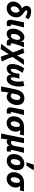

<svg xmlns="http://www.w3.org/2000/svg" viewBox="2300 -3128 1016 5657"><g transform="rotate(90 2808.5 -300.0)"><path d="M225 12Q168 12 123 -11Q78 -34 52 -77.5Q26 -121 26 -181Q26 -236 46.5 -282Q67 -328 101 -362.5Q135 -397 176.5 -417Q218 -437 260 -440L317 -367Q287 -366 260 -352Q233 -338 212.5 -314.5Q192 -291 180.5 -261.5Q169 -232 169 -198Q169 -155 189.5 -131Q210 -107 243 -107Q262 -107 281 -118.5Q300 -130 316 -150.5Q332 -171 342 -199Q352 -227 352 -259Q352 -291 344 -314Q336 -337 318 -358Q300 -379 268 -401Q237 -424 211 -451Q185 -478 169 -508.5Q153 -539 153 -571Q153 -630 195 -670Q237 -710 317 -710Q378 -710 436.5 -690Q495 -670 546 -632L492 -536Q445 -567 400.5 -582Q356 -597 326 -597Q304 -597 293 -588Q282 -579 282 -563Q282 -546 306 -528.5Q330 -511 372 -479Q414 -449 440 -417.5Q466 -386 479 -352Q492 -318 492 -280Q492 -217 471 -163Q450 -109 413.5 -70Q377 -31 329 -9.5Q281 12 225 12Z M670 12Q613 12 587.5 -16Q562 -44 562 -92Q562 -106 564 -121Q566 -136 570 -156L638 -498H788Q763 -397 744 -319Q725 -241 714 -192.5Q703 -144 703 -132Q703 -118 711 -112.5Q719 -107 729 -107Q733 -107 739.5 -107.5Q746 -108 752 -110L747 0Q734 4 714.5 8Q695 12 670 12Z M980 12Q905 12 865.5 -39Q826 -90 826 -177Q826 -245 848 -305Q870 -365 906 -411Q942 -457 986.5 -483.5Q1031 -510 1076 -510Q1127 -510 1160.5 -484Q1194 -458 1191 -394H1195L1224 -498H1371Q1352 -448 1331.5 -393.5Q1311 -339 1294.5 -288Q1278 -237 1267.5 -197.5Q1257 -158 1257 -140Q1257 -122 1267 -114.5Q1277 -107 1291 -107Q1301 -107 1308 -108.5Q1315 -110 1322 -111L1317 1Q1301 6 1283 9Q1265 12 1243 12Q1196 12 1168 -8Q1140 -28 1136 -75Q1136 -76 1136 -77.5Q1136 -79 1136 -80H1132Q1104 -32 1061 -10Q1018 12 980 12ZM1037 -109Q1052 -109 1067 -116.5Q1082 -124 1095.5 -137Q1109 -150 1119.5 -167.5Q1130 -185 1136 -206L1156 -284Q1156 -341 1141.5 -365Q1127 -389 1098 -389Q1079 -389 1058 -373Q1037 -357 1019 -329.5Q1001 -302 990.5 -266.5Q980 -231 980 -192Q980 -148 996 -128.5Q1012 -109 1037 -109Z M1429 188 1270 177 1522 -167Q1508 -221 1489 -274Q1470 -327 1447 -378Q1424 -429 1399 -476L1539 -508Q1551 -480 1564 -445.5Q1577 -411 1589.5 -373Q1602 -335 1611 -296H1614L1735 -496H1893L1660 -166Q1676 -109 1698 -52Q1720 5 1744.5 57.5Q1769 110 1792 157L1653 188Q1642 161 1628.5 124Q1615 87 1602 43.5Q1589 0 1577 -47H1573Z M1998 12Q1941 12 1904 -29.5Q1867 -71 1867 -147Q1867 -210 1884 -275Q1901 -340 1930.5 -399.5Q1960 -459 1998 -508L2127 -456Q2066 -370 2037 -299.5Q2008 -229 2008 -162Q2008 -134 2018 -120.5Q2028 -107 2045 -107Q2066 -107 2089 -135.5Q2112 -164 2130 -220.5Q2148 -277 2154 -362H2299Q2289 -336 2279.5 -301.5Q2270 -267 2264 -233Q2258 -199 2258 -173Q2258 -139 2267 -123Q2276 -107 2295 -107Q2317 -107 2338 -137.5Q2359 -168 2372.5 -218Q2386 -268 2386 -328Q2386 -364 2382 -403.5Q2378 -443 2369 -477L2510 -508Q2521 -471 2525 -430Q2529 -389 2529 -353Q2529 -249 2501 -166.5Q2473 -84 2422 -36Q2371 12 2302 12Q2251 12 2218.5 -18Q2186 -48 2181 -112H2177Q2142 -45 2095.5 -16.5Q2049 12 1998 12Z M2527 176 2612 -240Q2631 -337 2669 -396.5Q2707 -456 2759.5 -483Q2812 -510 2874 -510Q2969 -510 3022 -453.5Q3075 -397 3075 -299Q3075 -228 3053 -170.5Q3031 -113 2996 -72.5Q2961 -32 2918.5 -10Q2876 12 2833 12Q2796 12 2763.5 -3Q2731 -18 2709 -46Q2702 -7 2696 30Q2690 67 2685 103.5Q2680 140 2677 176ZM2804 -107Q2828 -107 2849.5 -120Q2871 -133 2888 -158.5Q2905 -184 2915 -220.5Q2925 -257 2925 -303Q2925 -346 2907.5 -368.5Q2890 -391 2857 -391Q2835 -391 2815.5 -376.5Q2796 -362 2780 -331Q2764 -300 2754 -253L2730 -145Q2741 -132 2753.5 -123.5Q2766 -115 2779 -111Q2792 -107 2804 -107Z M3251 12Q3194 12 3168.5 -16Q3143 -44 3143 -92Q3143 -106 3145 -121Q3147 -136 3151 -156L3219 -498H3369Q3344 -397 3325 -319Q3306 -241 3295 -192.5Q3284 -144 3284 -132Q3284 -118 3292 -112.5Q3300 -107 3310 -107Q3314 -107 3320.5 -107.5Q3327 -108 3333 -110L3328 0Q3315 4 3295.5 8Q3276 12 3251 12Z M3600 12Q3545 12 3501.5 -11.5Q3458 -35 3432.5 -81Q3407 -127 3407 -191Q3407 -265 3432 -322.5Q3457 -380 3499 -419Q3541 -458 3591.5 -478Q3642 -498 3694 -498H3971L3947 -377Q3910 -382 3879.5 -385Q3849 -388 3815 -389V-385Q3836 -363 3847.5 -330Q3859 -297 3859 -254Q3859 -200 3840 -151.5Q3821 -103 3786.5 -66.5Q3752 -30 3704.5 -9Q3657 12 3600 12ZM3616 -107Q3637 -107 3656 -120Q3675 -133 3689.5 -157Q3704 -181 3713 -215Q3722 -249 3722 -290Q3722 -329 3710 -354Q3698 -379 3672 -379Q3647 -379 3626 -365.5Q3605 -352 3589.5 -327.5Q3574 -303 3565.5 -269Q3557 -235 3557 -193Q3557 -150 3574.5 -128.5Q3592 -107 3616 -107Z M3915 176 4051 -498H4199L4139 -208Q4136 -195 4134.5 -180.5Q4133 -166 4133 -159Q4133 -133 4145 -122.5Q4157 -112 4178 -112Q4194 -112 4209 -119Q4224 -126 4239.5 -141Q4255 -156 4272 -181L4334 -498H4484Q4458 -398 4439 -320.5Q4420 -243 4410 -194.5Q4400 -146 4400 -134Q4400 -118 4408 -112.5Q4416 -107 4426 -107Q4431 -107 4437 -108Q4443 -109 4449 -110L4444 0Q4433 4 4416 8Q4399 12 4376 12Q4322 12 4298 -8.5Q4274 -29 4272 -62Q4272 -63 4272 -64Q4272 -65 4272 -67H4268Q4248 -24 4216 -7Q4184 10 4155 10Q4138 10 4121 3.5Q4104 -3 4093 -19Q4086 17 4080.5 49.5Q4075 82 4071.5 112.5Q4068 143 4065 176Z M4715 12Q4656 12 4612 -13.5Q4568 -39 4543.5 -85.5Q4519 -132 4519 -194Q4519 -267 4543 -325Q4567 -383 4607.5 -424.5Q4648 -466 4698 -488Q4748 -510 4800 -510Q4859 -510 4903 -484.5Q4947 -459 4971.5 -412.5Q4996 -366 4996 -304Q4996 -231 4971.5 -173.5Q4947 -116 4906.5 -74Q4866 -32 4816.5 -10Q4767 12 4715 12ZM4732 -107Q4755 -107 4776 -122Q4797 -137 4812.5 -163Q4828 -189 4837 -224.5Q4846 -260 4846 -301Q4846 -343 4830.5 -367Q4815 -391 4783 -391Q4760 -391 4739 -376.5Q4718 -362 4702.5 -336Q4687 -310 4678 -274.5Q4669 -239 4669 -197Q4669 -156 4685 -131.5Q4701 -107 4732 -107ZM4762 -571 4833 -788H4982L4991 -772L4864 -571Z M5246 12Q5191 12 5147.5 -11.5Q5104 -35 5078.5 -81Q5053 -127 5053 -191Q5053 -265 5078 -322.5Q5103 -380 5145 -419Q5187 -458 5237.5 -478Q5288 -498 5340 -498H5617L5593 -377Q5556 -382 5525.5 -385Q5495 -388 5461 -389V-385Q5482 -363 5493.5 -330Q5505 -297 5505 -254Q5505 -200 5486 -151.5Q5467 -103 5432.5 -66.5Q5398 -30 5350.5 -9Q5303 12 5246 12ZM5262 -107Q5283 -107 5302 -120Q5321 -133 5335.5 -157Q5350 -181 5359 -215Q5368 -249 5368 -290Q5368 -329 5356 -354Q5344 -379 5318 -379Q5293 -379 5272 -365.5Q5251 -352 5235.5 -327.5Q5220 -303 5211.5 -269Q5203 -235 5203 -193Q5203 -150 5220.5 -128.5Q5238 -107 5262 -107Z"/></g></svg>

Font: Source Sans 3 ExtraBold
Style: Italic
Weight: 800
Italic angle: -11°
Version: Version 3.052;hotconv 1.1.0;makeotfexe 2.6.0